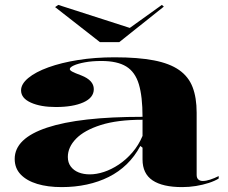

<svg xmlns="http://www.w3.org/2000/svg" viewBox="-20 -749 931 784"><path d="M448 -515Q544 -515 608.5 -502.5Q673 -490 711.5 -463Q750 -436 766.5 -393Q783 -350 783 -289V-35Q783 -22 790 -16Q797 -10 808 -10Q821 -10 838 -15.5Q855 -21 873 -30V-20Q857 -10 832.5 -2Q808 6 780 10.5Q752 15 724 15Q644 15 603 -12.5Q562 -40 562 -98Q562 -114 562 -121.5Q562 -129 562 -134.5Q562 -140 562 -146L553 -153Q530 -110 497.5 -78.5Q465 -47 424 -26.5Q383 -6 334.5 4.5Q286 15 232 15Q175 15 132 2Q89 -11 64.5 -36.5Q40 -62 40 -100Q40 -184 172.5 -228Q305 -272 562 -272Q562 -355 547 -405Q532 -455 495.5 -477.5Q459 -500 394 -500Q356 -500 326.5 -494.5Q297 -489 281 -481.5Q265 -474 265 -467Q265 -462 275 -456.5Q285 -451 312 -441Q363 -421 363 -385Q363 -350 320.5 -331Q278 -312 208 -312Q146 -312 106 -330Q66 -348 66 -380Q66 -406 95.5 -430.5Q125 -455 177.5 -474Q230 -493 299 -504Q368 -515 448 -515ZM562 -260Q459 -260 391.5 -238.5Q324 -217 290.5 -182.5Q257 -148 257 -108Q257 -85 269 -69Q281 -53 301 -45Q321 -37 347 -37Q374 -37 404.5 -47Q435 -57 465 -77Q495 -97 520.5 -126.5Q546 -156 562 -194ZM641 -729 649 -722 467 -577H388L205 -720L218 -729L510 -635Z"/></svg>

Font: Kalnia SemiExpanded Medium
Style: Regular
Weight: 500
Width: 6
Designer: Frida Medrano
Foundry: Frida Medrano
Version: Version 1.105